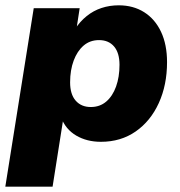

<svg xmlns="http://www.w3.org/2000/svg" viewBox="-36 -523 676 723"><path d="M-16 180 91 -492H264L252 -414H247Q265 -442 290.5 -462.5Q316 -483 346.5 -493Q377 -503 411 -503Q466 -503 507 -477Q548 -451 570.5 -403Q593 -355 593 -289Q593 -203 562 -135Q531 -67 475 -28Q419 11 344 11Q291 11 251 -12.5Q211 -36 194 -81L203 -80L162 180ZM306 -120Q340 -120 364 -140.5Q388 -161 401 -197Q414 -233 414 -279Q414 -324 393.5 -348Q373 -372 337 -372Q303 -372 279 -351.5Q255 -331 241.5 -295Q228 -259 228 -213Q228 -168 249 -144Q270 -120 306 -120Z"/></svg>

Font: Nunito Sans 12pt ExtraLight 12pt Black
Style: Italic
Weight: 900
Italic angle: -9°
Version: Version 3.101;gftools[0.9.27]